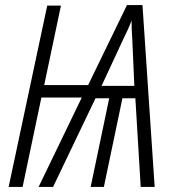

<svg xmlns="http://www.w3.org/2000/svg" viewBox="-20 -736 691 756"><path d="M14 0H69L143 -352H302L132 0H189L356 -349H410L337 0H389L462 -349H513L534 0H589L541 -716H480L327 -401H154L220 -714H166ZM380 -398 465 -581C479 -609 489 -631 498 -655C498 -631 499 -609 501 -578L509 -398Z"/></svg>

Font: Noto Sans Condensed Light
Style: Italic
Weight: 300
Width: 3
Italic angle: -12°
Designer: Monotype Design Team
Foundry: Monotype Imaging Inc.
Version: Version 2.013